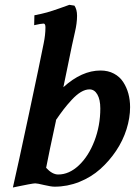

<svg xmlns="http://www.w3.org/2000/svg" viewBox="-20 -790 594 815"><path d="M274.4 -769.5 295.9 -766.1Q307.1 -750 307.1 -723.1Q307.1 -691.4 297.9 -652.8Q292.5 -630.9 285.2 -595.7Q277.8 -560.5 267.3 -508.5Q256.8 -456.5 249 -419.9Q327.1 -490.7 406.7 -490.7Q439 -490.7 463.6 -477.5Q488.3 -464.4 502.9 -441.9Q517.6 -419.4 524.9 -392.6Q532.2 -365.7 532.2 -335.4Q532.2 -289.6 517.1 -241.5Q502 -193.4 472.9 -149.9Q443.8 -106.4 405.5 -72.3Q367.2 -38.1 316.7 -17.8Q266.1 2.4 211.9 2.4Q196.8 2.4 167.5 -4.6Q138.2 -11.7 129.4 -11.7Q123.5 -11.7 99.9 -7.3Q76.2 -2.9 55.7 1.5L34.7 5.9Q54.7 -80.6 102.8 -306.2Q150.9 -531.7 165.5 -606.4Q172.9 -642.1 172.9 -673.8Q172.9 -689.9 165 -689.9Q155.3 -689.9 125 -683.1L126 -725.1Q156.7 -731 179.4 -737.3Q202.1 -743.7 234.1 -755.1Q266.1 -766.6 274.4 -769.5ZM215.3 -277.3 218.3 -280.8Q187.5 -139.2 175.8 -77.6Q201.7 -49.3 227.1 -49.3Q273.4 -49.3 314.7 -88.1Q356 -127 380.9 -191.9Q405.8 -256.8 405.8 -329.6Q405.8 -367.2 393.3 -388.9Q380.9 -410.6 359.9 -410.6Q342.3 -410.6 323.2 -399.2Q304.2 -387.7 284.4 -366.2Q264.6 -344.7 249.5 -325Q234.4 -305.2 215.3 -277.3Z"/></svg>

Font: Flanker
Style: Bold Italic
Weight: 700
Italic angle: -12°
Designer: Flanker
Version: Version 2.000